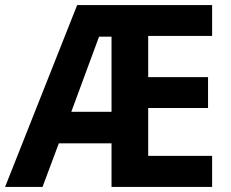

<svg xmlns="http://www.w3.org/2000/svg" viewBox="-20 -785 908 754"><path d="M813 -51V-173H562V-361H797V-482H562V-644H813V-765H283L0 -51H147L211 -222H418V-51ZM260 -346 369 -641H418V-346Z"/></svg>

Font: Noto Sans Tamil UI SemiCondensed
Style: Bold
Weight: 700
Width: 4
Designer: Jelle Bosma - Monotype Design Team
Foundry: Monotype Imaging Inc.
Version: Version 2.004